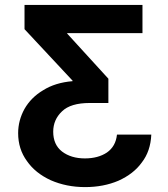

<svg xmlns="http://www.w3.org/2000/svg" viewBox="-20 -568 687 783"><path d="M597 -19Q594 49 558 95Q525 141 463 169Q402 195 327 195Q251 195 187 167Q124 138 90 89Q54 40 54 -25Q54 -77 80 -124Q107 -171 156 -200Q205 -231 276 -237V-239L80 -449V-548H561V-433H254V-431L422 -247V-148H346Q268 -148 233 -114Q197 -80 197 -31Q197 22 233 50Q270 78 326 78Q380 78 416 54Q452 29 457 -19Z"/></svg>

Font: Sinter Bold
Style: Regular
Weight: 700
Foundry: Adobe & rsms
Version: Version 1.000